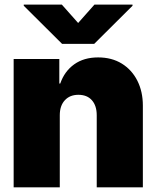

<svg xmlns="http://www.w3.org/2000/svg" viewBox="-20 -797 666 817"><path d="M234.4 -306.6V0H38.1V-545.9H232.4V-441.4H236.3Q254.4 -493.7 295.7 -523.2Q336.9 -552.7 397.5 -552.7Q455.6 -552.7 498.3 -526.4Q541 -500 564.5 -453.6Q587.9 -407.2 587.9 -347.7V0H391.6V-306.6Q391.6 -347.2 371.1 -370.4Q350.6 -393.6 313.5 -393.6Q277.3 -393.6 255.9 -370.4Q234.4 -347.2 234.4 -306.6ZM243.2 -777.3 312.5 -699.2 381.8 -777.3H543.9V-772.5L380.9 -610.4H244.1L81.1 -772.5V-777.3Z"/></svg>

Font: Inter Tight Black
Style: Regular
Weight: 900
Designer: Rasmus Andersson
Foundry: rsms
Version: Version 3.004; ttfautohint (v1.8.4.7-5d5b)